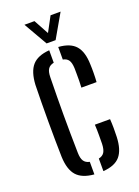

<svg xmlns="http://www.w3.org/2000/svg" viewBox="-146 -820 646 891"><g transform="rotate(-20 177.5 -375.0)"><path d="M45.5 -121.5Q44.5 -159 44 -204.8Q43.5 -250.5 43.5 -298.8Q43.5 -347 44 -393Q44.5 -439 45.5 -477.5Q49 -541 75.5 -571.5Q102 -602 160.5 -606.5V-545Q141 -541 132 -528Q123 -515 122.5 -487.5Q121.5 -436.5 121 -390.8Q120.5 -345 120.5 -300.8Q120.5 -256.5 121 -211Q121.5 -165.5 122.5 -114.5Q123 -86.5 132 -73Q141 -59.5 160.5 -55.5V6.5Q101.5 1.5 74.8 -28.5Q48 -58.5 45.5 -121.5ZM205 6.5V-55.5Q224 -59.5 232.8 -73Q241.5 -86.5 242.5 -114.5Q242.5 -133 242.8 -156.8Q243 -180.5 241.5 -209.5H316.5Q318 -189 318.2 -165Q318.5 -141 317.5 -121.5Q315 -58.5 289 -28Q263 2.5 205 6.5ZM241.5 -392.5Q242.5 -408 242.8 -425.8Q243 -443.5 242.8 -459.8Q242.5 -476 242.5 -487.5Q241.5 -515 232.8 -528Q224 -541 205 -544.5V-606.5Q263.5 -602.5 289.8 -572.2Q316 -542 317.5 -480Q318.5 -461 318.2 -437Q318 -413 316.5 -392.5ZM160 -640.5 93 -757H142.5L182.5 -683.5L222 -757H271.5L204.5 -640.5Z"/></g></svg>

Font: Big Shoulders Stencil Display Thin Medium
Style: Regular
Weight: 500
Version: Version 2.001